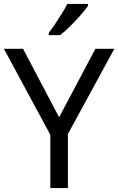

<svg xmlns="http://www.w3.org/2000/svg" viewBox="-20 -964 606 984"><path d="M283 -363 469 -714H566L328 -277V0H238V-273L0 -714H98ZM431 -934Q419 -916 394 -887.5Q369 -859 340.5 -830.5Q312 -802 288 -784H230V-796Q245 -815 262.5 -841Q280 -867 297 -894.5Q314 -922 325 -944H431Z"/></svg>

Font: Noto Sans Pahawh Hmong
Style: Regular
Weight: 400
Designer: Monotype Design Team
Foundry: Monotype Imaging Inc.
Version: Version 2.001; ttfautohint (v1.8.4.7-5d5b)